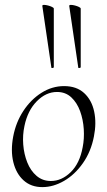

<svg xmlns="http://www.w3.org/2000/svg" viewBox="-20 -751 436 785"><path d="M153 14Q107 14 76.5 -13.5Q46 -41 34.5 -88Q23 -135 34 -193Q45 -251 75.5 -297.5Q106 -344 149.5 -371.5Q193 -399 242 -399Q293 -399 324 -370.5Q355 -342 365 -295Q375 -248 364 -193Q352 -131 319 -84Q286 -37 242 -11.5Q198 14 153 14ZM188 -11Q232 -11 269 -47Q306 -83 318 -149Q325 -184 322.5 -223Q320 -262 307.5 -296.5Q295 -331 271.5 -353Q248 -375 213 -375Q168 -375 130.5 -337Q93 -299 80 -236Q72 -199 75 -160Q78 -121 91.5 -87Q105 -53 129.5 -32Q154 -11 188 -11ZM190 -475 153 -727Q153 -731 160 -731Q167 -731 176.5 -728.5Q186 -726 193 -722.5Q200 -719 200 -716V-476Q200 -474 195 -473Q190 -472 190 -475ZM300 -475 263 -727Q263 -731 270 -731Q277 -731 286.5 -728.5Q296 -726 303 -722.5Q310 -719 310 -716V-476Q310 -474 305 -473Q300 -472 300 -475Z"/></svg>

Font: Cormorant Infant Light
Style: Italic
Weight: 300
Italic angle: -10°
Designer: Christian Thalmann (Catharsis Fonts)
Foundry: Catharsis Fonts
Version: Version 4.001